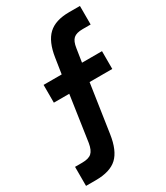

<svg xmlns="http://www.w3.org/2000/svg" viewBox="-208 -778 884 1023"><g transform="rotate(-30 234.5 -266.5)"><path d="M8.8 39.1H52.7Q92.8 39.1 110.8 22.9Q128.9 6.8 135.7 -34.2L176.8 -313.5H82V-422.9H193.4L208 -517.6Q221.7 -608.4 265.1 -649.4Q308.6 -690.4 393.6 -690.4H460V-576.2H411.1Q372.1 -576.2 354.5 -560.5Q336.9 -544.9 331.1 -504.9L318.4 -422.9H441.4V-313.5H301.8L257.8 -18.6Q244.1 75.2 200.7 115.7Q157.2 156.2 69.3 156.2H8.8Z"/></g></svg>

Font: Altinn-DIN Exp
Style: DINExp-Bold
Weight: 700
Width: 7
Designer: Charles Nix
Foundry: Altinn
Version: Version 2.00